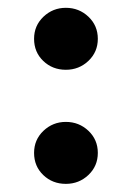

<svg xmlns="http://www.w3.org/2000/svg" viewBox="-20 -464 332 484"><path d="M65.9 -366.2Q65.9 -399.4 89.6 -421.9Q113.3 -444.3 146 -444.3Q179.2 -444.3 202.9 -421.9Q226.6 -399.4 226.6 -366.2Q226.6 -333 202.9 -310.5Q179.2 -288.1 146 -288.1Q112.3 -288.1 89.1 -310.3Q65.9 -332.5 65.9 -366.2ZM65.9 -78.6Q65.9 -111.8 89.6 -134.3Q113.3 -156.7 146 -156.7Q179.2 -156.7 202.9 -134.3Q226.6 -111.8 226.6 -78.6Q226.6 -45.4 202.9 -22.9Q179.2 -0.5 146 -0.5Q112.3 -0.5 89.1 -22.7Q65.9 -44.9 65.9 -78.6Z"/></svg>

Font: Vazirmatn RD UI FD SemiBold
Style: Regular
Weight: 600
Designer: Saber Rastikerdar
Foundry: Saber Rastikerdar
Version: Version 33.003